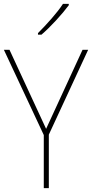

<svg xmlns="http://www.w3.org/2000/svg" viewBox="-20 -971 475 991"><path d="M218 -306 406 -714H435L232 -276V0H206V-274L0 -714H29ZM335 -944Q309 -909 269.5 -866Q230 -823 194 -792H176V-800Q210 -834 246 -875Q282 -916 305 -951H335Z"/></svg>

Font: Noto Sans Gurmukhi UI SemiCondensed Thin
Style: Regular
Weight: 100
Width: 4
Designer: Jelle Bosma - Monotype Design Team
Foundry: Monotype Imaging Inc.
Version: Version 2.004; ttfautohint (v1.8.4.7-5d5b)